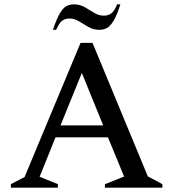

<svg xmlns="http://www.w3.org/2000/svg" viewBox="-20 -862 796 882"><path d="M30 0V-16L93 -49L350 -665H405L659 -52L726 -16V0H462V-16L550 -51L476 -231H235L162 -50L246 -16V0ZM258 -286H454L356 -527ZM223 -725Q240 -775 254.5 -800Q269 -825 284.5 -833.5Q300 -842 320 -842Q347 -842 369.5 -829Q392 -816 413 -803Q434 -790 457 -790Q476 -790 490.5 -800Q505 -810 518 -842H533Q517 -792 502 -767Q487 -742 471.5 -733.5Q456 -725 436 -725Q409 -725 386.5 -738Q364 -751 343 -764Q322 -777 299 -777Q280 -777 266 -767Q252 -757 238 -725Z"/></svg>

Font: Spectral Medium
Style: Regular
Weight: 500
Designer: Jean-Baptiste Levee
Foundry: Production Type
Version: Version 2.001